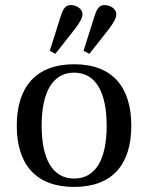

<svg xmlns="http://www.w3.org/2000/svg" viewBox="-20 -725 582 756"><path d="M176 -525 198 -513 275 -611C293 -635 305 -654 305 -669C305 -689 283 -705 258 -705C236 -705 227 -686 219 -661ZM309 -525 332 -513 409 -611C427 -635 438 -654 438 -669C438 -689 416 -705 391 -705C369 -705 360 -686 352 -661ZM46 -230C46 -78 121 11 272 11C423 11 497 -78 497 -230C497 -382 423 -472 272 -472C121 -472 46 -382 46 -230ZM144 -230C144 -360 186 -439 272 -439C358 -439 400 -360 400 -230C400 -100 358 -22 272 -22C186 -22 144 -100 144 -230Z"/></svg>

Font: erewhon
Style: Regular
Weight: 400
Version: Version 1.0.0